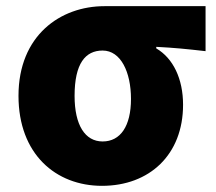

<svg xmlns="http://www.w3.org/2000/svg" viewBox="-20 -589 700 623"><path d="M311 14C465 14 574 -87 574 -249C574 -333 542 -400 487 -432V-437C546 -434 585 -430 647 -423V-569H319C176 -569 40 -474 40 -278C40 -89 161 14 311 14ZM313 -130C256 -130 222 -183 222 -278C222 -383 257 -425 313 -425C372 -425 405 -355 405 -268C405 -180 371 -130 313 -130Z"/></svg>

Font: Noto Sans CJK JP Black
Style: Regular
Weight: 900
Designer: Ryoko NISHIZUKA (kana & ideographs); Paul D. Hunt (Latin, Greek & Cyrillic); Wenlong ZHANG (bopomofo); Sandoll Communica
Foundry: Adobe Systems Incorporated
Version: Version 1.004;PS 1.004;hotconv 1.0.82;makeotf.lib2.5.63406